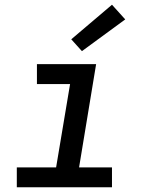

<svg xmlns="http://www.w3.org/2000/svg" viewBox="-20 -791 640 811"><path d="M51 0V-84H217L276 -436H136V-520H386L314 -84H453V0ZM326 -575 281 -625 453 -771 509 -709Z"/></svg>

Font: Iosevka SS04 Md Ex Obl
Style: Regular
Weight: 500
Width: 7
Italic angle: -9°
Monospace: yes
Designer: Belleve Invis
Foundry: Belleve Invis
Version: Version 19.0.0; ttfautohint (v1.8.4)